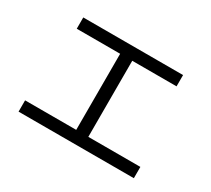

<svg xmlns="http://www.w3.org/2000/svg" viewBox="-117 -782 1083 986"><g transform="rotate(30 425.0 -288.5)"><path d="M124 -581.1H715.8V-514.2H453.1V-63H761.7V3.9H78.1V-63H381.3V-514.2H124Z"/></g></svg>

Font: FORM UDPGothic
Style: Regular
Weight: 400
Foundry: Pronama LLC
Version: Version 1.05101